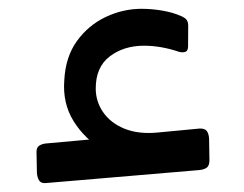

<svg xmlns="http://www.w3.org/2000/svg" viewBox="-20 -400 554 436"><path d="M84.1 15.7Q73.3 16.7 68.9 10Q64.6 3.2 63.8 -7.6L62.9 -55.6Q62.9 -65.1 69 -69.1Q75.1 -73.1 83.1 -74.1L209.3 -85.5L214.5 -59.7Q172.3 -84.4 147.1 -124.9Q121.9 -165.4 126 -218Q128.8 -271.2 154.9 -307.1Q181 -343 220.2 -361.5Q259.5 -380 301.3 -380Q324.1 -380 348.2 -376Q372.2 -371.9 390.7 -363.8Q400.9 -359.4 404.2 -354.4Q407.4 -349.3 407.4 -340.9L407.1 -294.9Q407.1 -284 400.1 -282Q393.1 -280.1 384 -283.1Q365.5 -289.4 345.7 -292.8Q325.9 -296.2 307 -296.2Q261.1 -296.2 229.2 -271.9Q197.4 -247.6 197.4 -199.1Q197.4 -169.6 214.3 -145.1Q231.2 -120.6 262.6 -107.8Q294 -95.1 336.3 -98.9L433.4 -108.1Q445.1 -108.5 449.5 -102.6Q454 -96.7 454.8 -85.5L455.6 -36.3Q455.6 -24.1 449.8 -19.6Q444.1 -15 432.4 -13.8Z"/></svg>

Font: Rubik Light
Style: Italic
Weight: 300
Italic angle: -12°
Designer: Hubert and Fischer
Foundry: Hubert and Fischer
Version: Version 2.300;gftools[0.9.30]